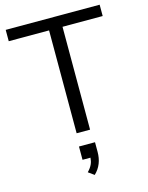

<svg xmlns="http://www.w3.org/2000/svg" viewBox="-140 -791 884 1145"><g transform="rotate(-15 302.0 -218.5)"><path d="M259 0H342V-635H590V-705H10V-635H259ZM263 242 299 268C335 234 351 190 351 140V80H252V162H301C299 190 291 213 263 242Z"/></g></svg>

Font: Poppy and Pepper
Style: Regular
Weight: 400
Designer: Thy Ha
Foundry: Thy Ha
Version: Version 0.001;Glyphs 3.2 (3227)